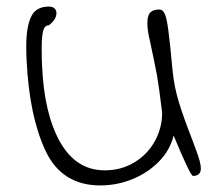

<svg xmlns="http://www.w3.org/2000/svg" viewBox="-20 -564 672 585"><path d="M61 -381Q60 -396 60 -424Q60 -481 74.5 -512.5Q89 -544 129 -544Q140 -544 146 -538.5Q152 -533 152 -524Q152 -505 129 -487Q116 -487 111.5 -470Q107 -453 107 -418Q107 -386 108 -367Q114 -218 163 -131.5Q212 -45 299 -45Q349 -45 389 -69Q429 -93 451.5 -133.5Q474 -174 474 -221Q464 -303 458 -336Q452 -369 436 -443Q429 -472 429 -494Q429 -517 438 -526Q447 -535 465 -535Q476 -535 482 -522Q488 -509 493 -471Q498 -433 506 -347Q511 -298 525.5 -251Q540 -204 564 -143Q566 -137 575 -113.5Q584 -90 588 -75Q592 -60 592 -51Q592 -28 568 -28Q560 -28 509 -151Q498 -106 464 -71.5Q430 -37 383 -18Q336 1 286 1Q168 1 118.5 -105Q69 -211 61 -381Z"/></svg>

Font: Indie Flower
Style: Regular
Weight: 400
Designer: Kimberly Geswein
Foundry: Kimberly Geswein
Version: Version 2.000